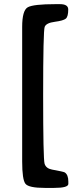

<svg xmlns="http://www.w3.org/2000/svg" viewBox="-20 -754 398 930"><path d="M241.2 156.2H197.8Q119.1 156.2 103.3 136.2Q87.4 116.2 87.4 28.3V-623.5Q87.4 -703.6 114.5 -718.8Q141.6 -733.9 248.5 -733.9H270.5Q310.5 -733.9 310.5 -708Q310.5 -673.3 298.6 -663.6Q286.6 -653.8 245.4 -648.4Q204.1 -643.1 196.5 -624Q189 -605 189 -294.2Q189 16.6 196 39.3Q203.1 62 231.9 67.4Q288.1 77.6 293.5 81.1Q311 92.3 311 125.5V136.7Q311 156.2 241.2 156.2Z"/></svg>

Font: Averia Sans
Style: Bold
Weight: 700
Version: Version 1.0